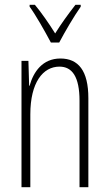

<svg xmlns="http://www.w3.org/2000/svg" viewBox="-20 -784 458 804"><path d="M193 -606H228C253 -653 288 -713 318 -756V-764H296C262 -720 238 -687 211 -644C185 -686 152 -733 126 -764H104V-756C129 -722 167 -655 193 -606ZM233 -539C158 -539 120 -483 104 -425H102L99 -529H70V0H107V-305C107 -439 160 -505 229 -505C282 -505 313 -463 313 -362V0H350V-373C350 -488 308 -539 233 -539Z"/></svg>

Font: Noto Sans Lao UI ExtCond ExtLt
Style: Regular
Weight: 200
Width: 2
Designer: Monotype Design Team
Foundry: Monotype Imaging Inc.
Version: Version 2.000